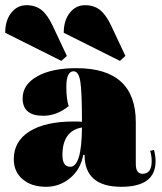

<svg xmlns="http://www.w3.org/2000/svg" viewBox="-23 -706 623 738"><path d="M438 -472 222 -580Q222 -627 245 -656.5Q268 -686 304 -686Q338 -686 361 -668Q384 -650 404 -608L459 -491ZM213 -472 -3 -580Q-3 -627 20 -656.5Q43 -686 79 -686Q113 -686 136 -668Q159 -650 179 -608L234 -491ZM154 12Q98 12 64 -17Q30 -46 30 -94Q30 -163 90.5 -201Q151 -239 261 -239Q281 -239 292 -238Q292 -356 285.5 -394Q279 -432 260 -432Q232 -432 232 -373Q232 -324 241 -298Q195 -261 143 -261Q64 -261 64 -328Q64 -381 120 -412.5Q176 -444 271 -444Q499 -444 499 -236V-75Q499 -38 525 -38Q560 -38 560 -86Q560 -108 554 -126L569 -130Q575 -106 575 -86Q575 12 443 12Q302 12 302 -111H297Q287 -55 246.5 -21.5Q206 12 154 12ZM217 -110Q217 -65 247 -65Q291 -65 292 -216Q217 -203 217 -110Z"/></svg>

Font: Arapey Black-Display
Style: Regular
Weight: 900
Designer: Eduardo Rodriguez Tunni
Foundry: Eduardo Rodriguez Tunni
Version: Version 4.000